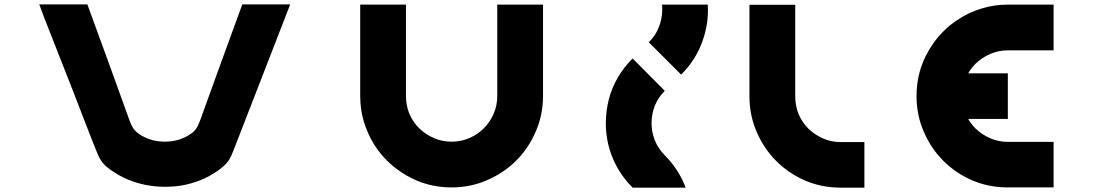

<svg xmlns="http://www.w3.org/2000/svg" viewBox="-20 -861 5015 881"><path d="M1091.8 -840.8Q1146.5 -840.8 1202.1 -840.8Q1256.8 -840.8 1311.5 -840.8Q1247.1 -673.8 1181.6 -505.9Q1116.2 -338.9 1051.8 -171.9Q1046.9 -160.2 1042 -148.4Q1037.1 -136.7 1030.3 -126Q1020.5 -111.3 1006.8 -99.6Q993.2 -86.9 978.5 -77.1Q941.4 -50.8 899.4 -34.2Q857.4 -17.6 813.5 -9.8Q775.4 -3.9 736.3 -3.9Q692.4 -3.9 647.5 -12.7Q563.5 -29.3 494.1 -77.1Q479.5 -86.9 465.8 -98.6Q452.1 -111.3 442.4 -126Q435.5 -136.7 430.7 -148.4Q425.8 -160.2 420.9 -171.9Q420.9 -171.9 416 -183.6Q412.1 -195.3 403.3 -215.8Q388.7 -254.9 363.3 -318.4Q338.9 -382.8 310.5 -455.1Q291 -502.9 272.5 -551.8Q253.9 -599.6 236.3 -643.6Q204.1 -726.6 181.6 -783.2Q160.2 -839.8 160.2 -840.8Q162.1 -840.8 188.5 -840.8Q213.9 -840.8 248 -840.8Q289.1 -840.8 329.1 -840.8Q370.1 -840.8 380.9 -840.8Q429.7 -708 477.5 -576.2Q525.4 -444.3 573.2 -311.5Q577.1 -300.8 582 -290Q585.9 -280.3 592.8 -270.5Q601.6 -257.8 614.3 -249Q627 -239.3 641.6 -232.4Q685.5 -210.9 736.3 -210.9Q787.1 -210.9 831.1 -232.4Q845.7 -239.3 858.4 -249Q871.1 -257.8 879.9 -270.5Q886.7 -280.3 890.6 -290Q895.5 -300.8 899.4 -311.5Q947.3 -444.3 995.1 -576.2Q1043 -708 1091.8 -840.8Z M2471.7 -420.9Q2471.7 -334 2438.5 -257.8Q2405.3 -180.7 2348.6 -124Q2292 -67.4 2214.8 -34.2Q2138.7 -1 2051.8 -1Q2051.8 -71.3 2051.8 -210.9Q2095.7 -210.9 2133.8 -227.5Q2171.9 -244.1 2200.2 -272.5Q2228.5 -300.8 2245.1 -338.9Q2261.7 -377 2261.7 -420.9Q2314.5 -420.9 2366.2 -420.9Q2418.9 -420.9 2471.7 -420.9ZM2051.8 -1Q1939.5 -1 1845.7 -55.7Q1751 -110.4 1695.3 -200.2Q1666 -248 1649.4 -303.7Q1632.8 -359.4 1632.8 -420.9Q1702.1 -420.9 1842.8 -420.9Q1842.8 -377 1858.4 -338.9Q1875 -300.8 1903.3 -272.5Q1932.6 -244.1 1970.7 -227.5Q2008.8 -210.9 2051.8 -210.9Q2051.8 -158.2 2051.8 -106.4Q2051.8 -53.7 2051.8 -1ZM1632.8 -839.8Q1702.1 -839.8 1842.8 -839.8Q1842.8 -700.2 1842.8 -420.9Q1772.5 -420.9 1632.8 -420.9Q1632.8 -560.5 1632.8 -839.8ZM2261.7 -839.8Q2332 -839.8 2471.7 -839.8Q2471.7 -700.2 2471.7 -420.9Q2401.4 -420.9 2261.7 -420.9Q2261.7 -560.5 2261.7 -839.8Z M2882.8 0Q2839.8 -43 2811.5 -93.8Q2783.2 -145.5 2770.5 -200.2Q2759.8 -248 2759.8 -294.9Q2759.8 -351.6 2774.4 -408.2Q2802.7 -512.7 2882.8 -592.8Q2931.6 -543.9 3030.3 -444.3Q3000 -414.1 2984.4 -375Q2969.7 -336.9 2969.7 -295.9Q2969.7 -255.9 2984.4 -217.8Q3000 -178.7 3030.3 -148.4Q2993.2 -111.3 2957 -74.2Q2919.9 -37.1 2882.8 0ZM3227.5 -839.8Q3228.5 -827.1 3228.5 -814.5Q3228.5 -741.2 3202.1 -668.9Q3171.9 -585 3105.5 -518.6Q3055.7 -568.4 2957 -667Q2988.3 -697.3 3002.9 -736.3Q3018.6 -774.4 3018.6 -814.5Q3018.6 -821.3 3018.6 -827.1Q3017.6 -833 3017.6 -839.8Q3069.3 -839.8 3122.1 -839.8Q3174.8 -839.8 3227.5 -839.8ZM3126 0Q3044.9 0 2882.8 0Q2931.6 -49.8 3030.3 -148.4Q3063.5 -115.2 3086.9 -78.1Q3111.3 -41 3126 0Z M3628.9 -418.9Q3628.9 -376 3644.5 -336.9Q3661.1 -298.8 3689.5 -270.5Q3718.8 -242.2 3756.8 -225.6Q3794.9 -209 3837.9 -209Q3837.9 -139.6 3837.9 0Q3751 0 3674.8 -32.2Q3598.6 -65.4 3542 -122.1Q3484.4 -179.7 3452.1 -255.9Q3418.9 -332 3418.9 -418.9Q3471.7 -418.9 3523.4 -418.9Q3576.2 -418.9 3628.9 -418.9ZM3946.3 -209Q3946.3 -139.6 3946.3 0Q3910.2 0 3837.9 0Q3837.9 -69.3 3837.9 -209Q3874 -209 3946.3 -209ZM3418.9 -838.9Q3488.3 -838.9 3628.9 -838.9Q3628.9 -699.2 3628.9 -418.9Q3558.6 -418.9 3418.9 -418.9Q3418.9 -558.6 3418.9 -838.9Z M4604.5 -524.4Q4604.5 -455.1 4604.5 -315.4Q4492.2 -315.4 4267.6 -315.4Q4267.6 -384.8 4267.6 -524.4Q4379.9 -524.4 4604.5 -524.4ZM4814.5 -1Q4744.1 -1 4604.5 -1Q4604.5 -70.3 4604.5 -210Q4674.8 -210 4814.5 -210Q4814.5 -140.6 4814.5 -1ZM4814.5 -629.9Q4744.1 -629.9 4604.5 -629.9Q4604.5 -700.2 4604.5 -839.8Q4674.8 -839.8 4814.5 -839.8Q4814.5 -769.5 4814.5 -629.9ZM4395.5 -419.9Q4395.5 -377 4411.1 -338.9Q4427.7 -299.8 4456.1 -271.5Q4485.4 -243.2 4523.4 -226.6Q4561.5 -210 4604.5 -210Q4604.5 -140.6 4604.5 -1Q4517.6 -1 4441.4 -33.2Q4365.2 -66.4 4308.6 -123Q4251 -180.7 4218.8 -256.8Q4185.5 -333 4185.5 -419.9Q4238.3 -419.9 4290 -419.9Q4342.8 -419.9 4395.5 -419.9ZM4604.5 -629.9Q4561.5 -629.9 4523.4 -613.3Q4485.4 -596.7 4456.1 -568.4Q4427.7 -540 4411.1 -502Q4395.5 -463.9 4395.5 -419.9Q4325.2 -419.9 4185.5 -419.9Q4185.5 -533.2 4240.2 -627Q4293.9 -720.7 4383.8 -776.4Q4431.6 -806.6 4488.3 -823.2Q4543.9 -839.8 4604.5 -839.8Q4604.5 -787.1 4604.5 -734.4Q4604.5 -681.6 4604.5 -629.9Z"/></svg>

Font: CornerV20
Style: Regular
Weight: 400
Designer: Olivier Tavernier
Version: Version 20